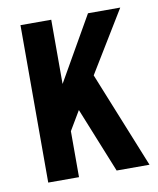

<svg xmlns="http://www.w3.org/2000/svg" viewBox="-66 -580 521 633"><g transform="rotate(-10 194.5 -263.5)"><path d="M45 0V-527H148V-312L271 -527H379L254 -322L384 0H274L186 -218L148 -154V0Z"/></g></svg>

Font: Archivo ExtraCondensed SemiBold
Style: Regular
Weight: 600
Width: 2
Designer: Hector Gatti
Foundry: Omnibus-Type
Version: Version 2.001